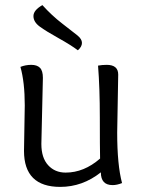

<svg xmlns="http://www.w3.org/2000/svg" viewBox="-20 -722 558 752"><path d="M146 -702Q183 -661 224 -629.5Q265 -598 283 -583.5Q301 -569 301 -554Q301 -539 285 -525Q257 -546 208.5 -573Q160 -600 135.5 -618Q111 -636 111 -659Q111 -682 146 -702ZM443 -430 439 -203Q439 -76 458 -5Q438 3 421 3Q375 3 375 -47Q303 10 216 10Q74 10 74 -131L77 -309Q77 -400 60 -460Q80 -468 102.5 -468Q125 -468 136.5 -456.5Q148 -445 148 -417L142 -158Q142 -104 168.5 -75Q195 -46 237 -46Q309 -46 372 -101Q371 -144 371 -261Q371 -378 364 -465Q380 -468 398 -468Q443 -468 443 -430Z"/></svg>

Font: Overlock
Style: Regular
Weight: 400
Designer: Dario Muhafara
Foundry: Dario Manuel Muhafara
Version: Version 1.001